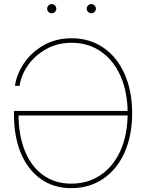

<svg xmlns="http://www.w3.org/2000/svg" viewBox="-20 -928 720 957"><path d="M49.8 -353.5V-375H623.5V-352.5H62.5L72.3 -357.4Q72.3 -255.9 103.3 -177.7Q134.3 -99.6 193.6 -56.2Q252.9 -12.7 335 -12.7Q419.9 -12.7 483.6 -56.9Q547.4 -101.1 581.8 -180.4Q616.2 -259.8 616.2 -363.3Q616.2 -467.8 581.5 -547.4Q546.9 -627 483.4 -670.9Q419.9 -714.8 336.9 -714.8Q266.1 -714.8 209.5 -682.9Q152.8 -650.9 118.7 -601.3Q84.5 -551.8 77.6 -500H54.7Q62 -555.7 97.9 -610.4Q133.8 -665 195.3 -701.2Q256.8 -737.3 336.9 -737.3Q426.3 -737.3 494.9 -690.7Q563.5 -644 601.1 -559.1Q638.7 -474.1 638.7 -363.3Q638.7 -252.9 601.1 -168.5Q563.5 -84 494.6 -37.1Q425.8 9.8 335 9.8Q247.1 9.8 182.6 -36.4Q118.2 -82.5 84 -164.8Q49.8 -247.1 49.8 -353.5ZM412.1 -884.8Q412.1 -891.1 415.3 -896.2Q418.5 -901.4 423.6 -904.5Q428.7 -907.7 435.1 -907.7Q441.4 -907.7 446.5 -904.5Q451.7 -901.4 454.8 -896.2Q458 -891.1 458 -884.8Q458 -878.4 454.8 -873.3Q451.7 -868.2 446.5 -865Q441.4 -861.8 435.1 -861.8Q428.7 -861.8 423.6 -865Q418.5 -868.2 415.3 -873.3Q412.1 -878.4 412.1 -884.8ZM214.8 -884.8Q214.8 -891.1 218 -896.2Q221.2 -901.4 226.3 -904.5Q231.4 -907.7 237.8 -907.7Q244.1 -907.7 249.3 -904.5Q254.4 -901.4 257.6 -896.2Q260.7 -891.1 260.7 -884.8Q260.7 -878.4 257.6 -873.3Q254.4 -868.2 249.3 -865Q244.1 -861.8 237.8 -861.8Q231.4 -861.8 226.3 -865Q221.2 -868.2 218 -873.3Q214.8 -878.4 214.8 -884.8Z"/></svg>

Font: Intratopia Thin
Style: Regular
Weight: 100
Designer: Rasmus Andersson
Foundry: rsms
Version: Version 3.000;Glyphs 3.2.3 (3260)